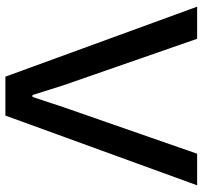

<svg xmlns="http://www.w3.org/2000/svg" viewBox="-40 -730 769 730"><g transform="rotate(90 345.0 -364.5)"><path d="M271 0 4.9 -729H127L303.2 -222.2L340.8 -103H348.1L387.2 -221.2L564 -729H684.1L418.9 0Z"/></g></svg>

Font: Lumene Sans Medium
Style: Regular
Weight: 500
Designer: Deni Anggara
Version: Version 1.003;Glyphs 3.1.2 (3151)